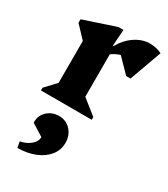

<svg xmlns="http://www.w3.org/2000/svg" viewBox="-205 -608 908 1035"><g transform="rotate(30 248.5 -90.5)"><path d="M32 0V-17L94 -83V-344L25 -417V-439L223 -505H254L247 -404H252Q280 -454 324 -483.5Q368 -513 415 -513Q456 -513 490 -496L418 -297H391L309 -381Q278 -371 256 -354V-90L348 -17V0ZM77 332 70 295Q110 287 135 265Q160 243 160 217L85 170V164Q85 124 114.5 97Q144 70 187 70Q230 70 259 101Q288 132 288 179Q288 223 261 257.5Q234 292 186.5 311.5Q139 331 77 332Z"/></g></svg>

Font: Platypi
Style: Bold
Weight: 700
Designer: David Sargent
Foundry: Bolt Cutter Type
Version: Version 1.200; ttfautohint (v1.8.4.7-5d5b)